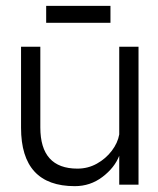

<svg xmlns="http://www.w3.org/2000/svg" viewBox="-20 -632 541 657"><path d="M454 -472V0H388V-99Q372 -58 330.5 -26.5Q289 5 236 5Q52 5 52 -195V-472H118V-196Q118 -55 245 -55Q281 -55 311.5 -72Q342 -89 362.5 -116Q383 -143 388 -172V-472ZM138 -554V-612H358V-554Z"/></svg>

Font: Lil Grotesk
Style: Regular
Weight: 400
Designer: Bastien Sozeau
Foundry: NBR — Bastien Sozeau
Version: Version 4.002; ttfautohint (v1.8.4.7-5d5b)